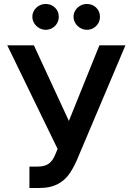

<svg xmlns="http://www.w3.org/2000/svg" viewBox="-20 -935 667 965"><path d="M127.9 -97.7H168.9Q207 -97.7 227.3 -114Q247.6 -130.4 259.8 -163.1L269.5 -186.5L16.6 -707H150.4L326.2 -327.1L479.5 -707H610.4L366.2 -129.9Q346.7 -85.9 325 -56.4Q303.2 -26.9 267.6 -8.5Q231.9 9.8 178.7 9.8H127.9ZM142.6 -850.6Q142.6 -868.2 151.9 -883.1Q161.1 -897.9 176.5 -906.5Q191.9 -915 210 -915Q237.8 -915 256.6 -896.5Q275.4 -877.9 275.4 -850.6Q275.4 -833 266.8 -818.1Q258.3 -803.2 243.2 -794.2Q228 -785.2 210 -785.2Q192.4 -785.2 176.8 -794.2Q161.1 -803.2 151.9 -818.4Q142.6 -833.5 142.6 -850.6ZM349.6 -850.6Q349.6 -868.2 358.9 -883.1Q368.2 -897.9 383.5 -906.5Q398.9 -915 417 -915Q444.8 -915 463.6 -896.5Q482.4 -877.9 482.4 -850.6Q482.4 -833 473.9 -818.1Q465.3 -803.2 450.2 -794.2Q435.1 -785.2 417 -785.2Q399.4 -785.2 383.8 -794.2Q368.2 -803.2 358.9 -818.4Q349.6 -833.5 349.6 -850.6Z"/></svg>

Font: Pretendard Std SemiBold
Style: Regular
Weight: 600
Designer: Base glyphs from Inter by Rasmus Andersson; Hangeul glyphs from Noto Sans CJK(Source Han Sans) by Jang Soo-young and Kan
Foundry: Kil Hyung-jin
Version: Version 1.309